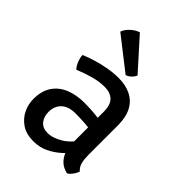

<svg xmlns="http://www.w3.org/2000/svg" viewBox="-219 -834 943 943"><g transform="rotate(45 253.0 -362.0)"><path d="M45 -134Q45 -191 70 -227.5Q95 -264 138 -281.2Q181 -298.5 235.5 -298.5Q264 -298.5 299.8 -296Q335.5 -293.5 365.5 -286V-220Q338.5 -226.5 304.5 -228.5Q270.5 -230.5 241 -230.5Q194 -230.5 168.2 -206.8Q142.5 -183 142.5 -141Q142.5 -109 160.2 -87Q178 -65 212 -65Q249 -65 290.8 -91Q332.5 -117 360.5 -167.5L376 -90.5Q358 -69.5 331.5 -45.5Q305 -21.5 270 -4.2Q235 13 191.5 13Q142 13 109.5 -9Q77 -31 61 -64.8Q45 -98.5 45 -134ZM458.5 -43Q454.5 -30 443.8 -15Q433 0 420.5 7.5Q390 0.5 371.8 -16.5Q353.5 -33.5 344.5 -56.8Q335.5 -80 334 -106.5V-333Q334 -382 312 -403Q290 -424 251 -424Q212.5 -424 172.2 -412.5Q132 -401 92.5 -385Q80.5 -397 72.2 -417.8Q64 -438.5 63 -457.5Q90.5 -469.5 125.2 -480Q160 -490.5 197.2 -497Q234.5 -503.5 268.5 -503.5Q318 -503.5 354.5 -485.2Q391 -467 410.8 -430Q430.5 -393 430.5 -336V-131Q430.5 -102 435.8 -80.5Q441 -59 458.5 -43ZM183.5 -735.5Q161 -728.5 140.8 -709.8Q120.5 -691 113 -670L282.5 -537.5Q296 -541.5 308 -552.8Q320 -564 325.5 -577.5Z"/></g></svg>

Font: Signika Negative
Style: Regular
Weight: 400
Designer: Anna Giedry
Foundry: Anna Giedry
Version: Version 2.001